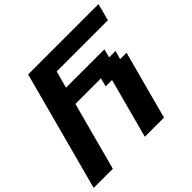

<svg xmlns="http://www.w3.org/2000/svg" viewBox="-203 -1101 1327 1327"><g transform="rotate(-45 461.0 -437.5)"><path d="M500 0H687.5Q709.5 -83 754.2 -250Q798.8 -417 821.3 -500H758.8L775.9 -562.5H713.4L730 -625H355Q360.4 -646 371.6 -687.7Q382.8 -729.5 388.7 -750H888.7Q894.5 -770.5 905.5 -812.5Q916.5 -854.5 921.9 -875H234.4Q195.3 -729 117.2 -437.5Q39.1 -146 0 0H187.5Q209.5 -83 254.2 -250Q298.8 -417 321.3 -500H571.3L554.7 -437.5H617.2Z"/></g></svg>

Font: Faithful 32x
Style: SemiboldOblique
Weight: 400
Foundry: Faithful Resource Pack
Version: Version 1.0; January 27, 2023